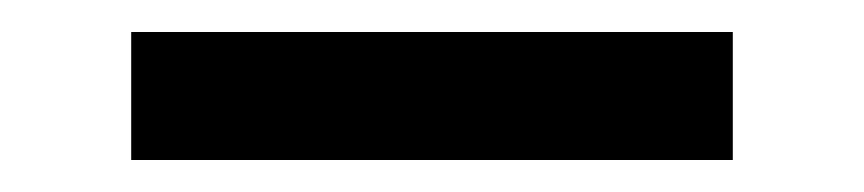

<svg xmlns="http://www.w3.org/2000/svg" viewBox="-20 115 540 120"><path d="M62 215V135H438V215Z"/></svg>

Font: Iosevka SS10 Medium
Style: Regular
Weight: 500
Monospace: yes
Designer: Belleve Invis
Foundry: Belleve Invis
Version: Version 28.0.6; ttfautohint (v1.8.4)